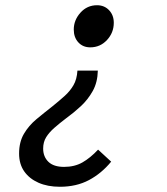

<svg xmlns="http://www.w3.org/2000/svg" viewBox="-20 -520 640 734"><path d="M354 -250Q353 -205 334.5 -172Q316 -139 289 -114Q262 -89 233 -68Q208 -49 188 -31.5Q168 -14 156.5 4.5Q145 23 145 48Q145 79 165 98.5Q185 118 225 118Q265 118 295 101Q325 84 355 52L405 98Q368 143 320 168.5Q272 194 209 194Q162 194 127 178.5Q92 163 72.5 135Q53 107 53 67Q53 23 71.5 -8.5Q90 -40 119.5 -64.5Q149 -89 181 -114Q207 -135 227.5 -153.5Q248 -172 261 -194.5Q274 -217 276 -250ZM351 -500Q379 -500 397 -481Q415 -462 415 -433Q415 -395 389 -367Q363 -339 325 -339Q297 -339 279.5 -358Q262 -377 262 -407Q262 -443 287.5 -471.5Q313 -500 351 -500Z"/></svg>

Font: Source Code Pro ExtraLight Medium
Style: Italic
Weight: 500
Italic angle: -11°
Monospace: yes
Version: Version 1.016;hotconv 1.0.116;makeotfexe 2.5.65601